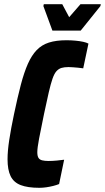

<svg xmlns="http://www.w3.org/2000/svg" viewBox="-20 -888 501 916"><path d="M168 8Q112 8 78.5 -5Q45 -18 30.5 -48Q16 -78 16 -128Q16 -167 24 -220Q32 -273 47 -344Q64 -425 79.5 -484Q95 -543 113 -583.5Q131 -624 155 -649Q179 -674 213.5 -685Q248 -696 297 -696Q319 -696 340 -694Q361 -692 377 -688.5Q393 -685 402 -680L377 -562Q365 -564 352.5 -565Q340 -566 328.5 -567Q317 -568 307 -568Q287 -568 273.5 -564Q260 -560 249.5 -548.5Q239 -537 230.5 -512.5Q222 -488 212.5 -447Q203 -406 190 -344Q175 -272 166.5 -227Q158 -182 158 -162Q158 -144 163.5 -135Q169 -126 181.5 -123Q194 -120 212 -120Q230 -120 251 -122Q272 -124 286 -126L262 -10Q250 -5 234 -1Q218 3 201 5.5Q184 8 168 8ZM230 -742 187 -859 189 -868H277L310 -806L364 -868H461L459 -859L365 -742Z"/></svg>

Font: Saira Condensed ExtraBold
Style: Italic
Weight: 800
Width: 3
Italic angle: -12°
Designer: Hector Gatti with collaboration of the Omnibus-Type team
Foundry: Omnibus-Type
Version: Version 1.101